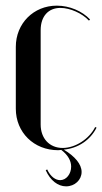

<svg xmlns="http://www.w3.org/2000/svg" viewBox="-20 -523 362 680"><path d="M36 -357V-138C36 -54 100 9 186 9C190 9 193 8 197 8C221 26 232 47 232 67C232 93 215 115 193 115C177 115 159 103 147 77L142 80C158 116 185 137 214 137C245 137 269 114 269 86C269 59 246 31 206 7C257 2 300 -27 322 -71L317 -73C296 -31 247 1 202 1C155 1 124 -33 124 -82V-416C124 -465 151 -495 194 -495C228 -495 271 -476 295 -450L299 -454C271 -484 226 -503 181 -503C99 -503 36 -440 36 -357Z"/></svg>

Font: Moniqa SemBd Display
Style: Regular
Weight: 600
Designer: Rajesh Rajput
Foundry: Rajesh Rajput
Version: Version 1.000